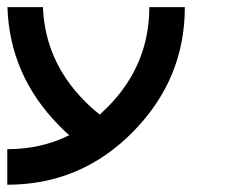

<svg xmlns="http://www.w3.org/2000/svg" viewBox="-20 -508 626 528"><path d="M254.4 -192.9Q265.1 -202.6 276.4 -213.9Q390.6 -329.6 390.6 -488.3H488.3Q488.3 -290 345.2 -145Q202.1 0 0 0V-97.7Q93.3 -97.7 170.4 -136.2Q156.7 -147.9 143.1 -162.1Q6.3 -300.8 0.5 -488.3H98.1Q104 -340.3 211.9 -231Q232.9 -209.5 254.4 -192.9Z"/></svg>

Font: Arounder
Style: Regular
Weight: 400
Designer: Maxim Raikov
Foundry: Maxim Raikov
Version: Version 1.00 March 23, 2021, initial release